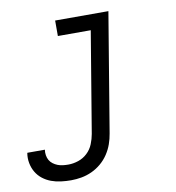

<svg xmlns="http://www.w3.org/2000/svg" viewBox="-135 -594 817 891"><g transform="rotate(-10 274.0 -148.5)"><path d="M129 223Q105 223 81 220Q57 217 35.5 209Q14 201 -4 187Q-22 173 -33.5 153.5Q-45 134 -49.5 110.5Q-54 87 -50 63Q-50 63 -49.5 62.5Q-49 62 -49 62H33Q33 62 33 62Q33 62 33 62Q31 75 33 88Q35 101 41 111.5Q47 122 57 129.5Q67 137 78.5 141.5Q90 146 103 147.5Q116 149 129 149Q152 149 176 141Q200 133 218.5 115.5Q237 98 246.5 74.5Q256 51 260 28L339 -447H184V-520H435L342 40Q338 65 329.5 89Q321 113 306.5 135Q292 157 271.5 174.5Q251 192 227 203Q203 214 178 218.5Q153 223 129 223Z"/></g></svg>

Font: Zed Sans Extended
Style: Italic
Weight: 400
Width: 7
Italic angle: -9°
Designer: Belleve Invis
Foundry: Belleve Invis
Version: Version 1.0.0; ttfautohint (v1.8.4)